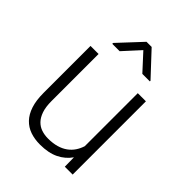

<svg xmlns="http://www.w3.org/2000/svg" viewBox="-215 -857 979 979"><g transform="rotate(45 274.5 -367.5)"><path d="M416 -66.9Q391.1 -30.8 349.9 -10.5Q308.6 9.8 247.6 9.8Q208.5 9.8 176.8 -1.2Q145 -12.2 122.1 -36.1Q99.1 -60.1 86.7 -97.9Q74.2 -135.7 74.2 -189.9V-528.3H132.3V-189Q132.3 -146.5 142.1 -118.2Q151.9 -89.8 168.5 -72.8Q185.1 -55.7 207.3 -48.3Q229.5 -41 254.4 -41Q289.6 -41 316.4 -48.8Q343.3 -56.6 362.8 -70.8Q382.3 -85 395 -104Q407.7 -123 415 -146V-528.3H473.6V0H417ZM416 -619.1V-614.3H361.8L279.8 -703.6L198.2 -614.3H145V-620.6L261.2 -745.1H298.3Z"/></g></svg>

Font: Melbourne
Style: Light
Weight: 300
Designer: Google
Version: Version 2.000980; 2014